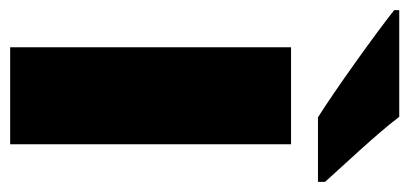

<svg xmlns="http://www.w3.org/2000/svg" viewBox="-240 -572 806 378"><g transform="rotate(90 163.0 -383.0)"><path d="M204 -766H-6V-756C42 -718 151 -640 205 -606H332V-620C299 -657 238 -721 204 -766ZM258 0V-553H67V0Z"/></g></svg>

Font: Noto Sans Lao UI Blk
Style: Regular
Weight: 900
Designer: Monotype Design Team
Foundry: Monotype Imaging Inc.
Version: Version 2.000